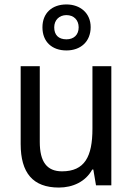

<svg xmlns="http://www.w3.org/2000/svg" viewBox="-20 -834 599 864"><path d="M279 -607C343 -607 388 -647 388 -712C388 -775 341 -814 279 -814C214 -814 171 -775 171 -711C171 -646 214 -607 279 -607ZM279 -657C243 -657 224 -677 224 -711C224 -744 247 -766 279 -766C312 -766 334 -744 334 -711C334 -677 312 -657 279 -657ZM481 -536H396V-255C396 -129 361 -63 259 -63C191 -63 159 -106 159 -195V-536H73V-186C73 -56 128 10 245 10C307 10 365 -16 395 -71H400L412 0H481Z"/></svg>

Font: Noto Sans Georgian SemiCondensed
Style: Regular
Weight: 400
Width: 4
Designer: Monotype Design Team, Akaki Razmadze
Foundry: Google LLC
Version: Version 2.005